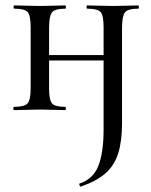

<svg xmlns="http://www.w3.org/2000/svg" viewBox="-20 -406 556 708"><path d="M278 282Q276 283 273.5 277.5Q271 272 273 271Q324 254 343 205Q362 156 362 71V-305Q362 -349 351 -361.5Q340 -374 302 -374Q299 -374 299 -380Q299 -386 302 -386Q321 -386 346 -385Q371 -384 397 -384Q422 -384 446.5 -385Q471 -386 490 -386Q492 -386 492 -380Q492 -374 490 -374Q451 -374 440.5 -360Q430 -346 430 -303V48Q430 114 416 159Q402 204 369 233Q336 262 278 282ZM32 0Q29 0 29 -6Q29 -12 32 -12Q71 -12 82 -25Q93 -38 93 -81V-305Q93 -349 82 -361.5Q71 -374 33 -374Q30 -374 30 -380Q30 -386 33 -386Q52 -386 77 -385Q102 -384 128 -384Q153 -384 177.5 -385Q202 -386 221 -386Q223 -386 223 -380Q223 -374 221 -374Q182 -374 171.5 -360Q161 -346 161 -303V-81Q161 -38 171.5 -25Q182 -12 221 -12Q223 -12 223 -6Q223 0 221 0Q201 0 177 -1Q153 -2 128 -2Q102 -2 77 -1Q52 0 32 0ZM125 -183V-203H394V-183Z"/></svg>

Font: Cormorant Medium
Style: Regular
Weight: 500
Designer: Christian Thalmann (Catharsis Fonts)
Foundry: Catharsis Fonts
Version: Version 4.000